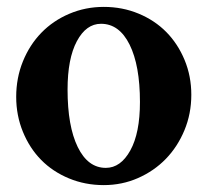

<svg xmlns="http://www.w3.org/2000/svg" viewBox="-20 -525 602 557"><path d="M281 -505Q335 -505 382 -485.5Q429 -466 462.5 -432Q496 -398 515.5 -351Q535 -304 535 -250Q535 -195 515 -147Q495 -99 461 -64Q427 -29 380.5 -8.5Q334 12 281 12Q227 12 180 -7.5Q133 -27 99.5 -61Q66 -95 46.5 -142.5Q27 -190 27 -244Q27 -299 46.5 -347Q66 -395 100 -430Q134 -465 181 -485Q228 -505 281 -505ZM273 -456Q230 -456 203 -405.5Q176 -355 176 -265Q176 -159 205.5 -98.5Q235 -38 287 -38Q330 -38 358 -88.5Q386 -139 386 -229Q386 -335 356 -395.5Q326 -456 273 -456Z"/></svg>

Font: Redaction
Style: Bold
Weight: 700
Designer: Jeremy Mickel / Forest Young
Foundry: MCKL
Version: Version 2.001; Redaction Bold